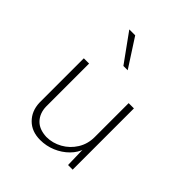

<svg xmlns="http://www.w3.org/2000/svg" viewBox="-177 -730 851 851"><g transform="rotate(45 249.0 -304.0)"><path d="M211 9Q158 9 126 -23Q94 -55 92 -105V-384H125V-114Q126 -74 150 -48Q174 -22 221 -20Q260 -20 295 -39.5Q330 -59 351.5 -93.5Q373 -128 373 -171V-384H406V0H377L374 -119L378 -102Q369 -71 343.5 -45.5Q318 -20 283.5 -5.5Q249 9 211 9ZM144 -617H181L267 -484H240Z"/></g></svg>

Font: Josefin Sans Thin ExtraLight
Style: Regular
Weight: 250
Version: Version 2.001